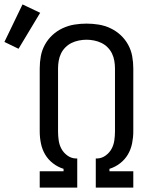

<svg xmlns="http://www.w3.org/2000/svg" viewBox="-92 -850 712 870"><path d="M88 0V-74H196V-85Q170 -93 148 -110Q126 -127 112.5 -150Q99 -173 93.5 -200Q88 -227 88 -254V-540Q88 -568 93 -595.5Q98 -623 111.5 -647.5Q125 -672 145.5 -691Q166 -710 191.5 -722Q217 -734 244.5 -738.5Q272 -743 300 -743Q328 -743 355.5 -738.5Q383 -734 408.5 -722Q434 -710 454.5 -691Q475 -672 488.5 -647.5Q502 -623 507 -595.5Q512 -568 512 -540V-254Q512 -227 506.5 -200Q501 -173 487.5 -150Q474 -127 452 -110Q430 -93 404 -85V-74H512V0H342V-132H350Q370 -133 387 -145.5Q404 -158 413.5 -175.5Q423 -193 426 -213.5Q429 -234 429 -254V-540Q429 -557 426 -574.5Q423 -592 415.5 -607.5Q408 -623 395.5 -635.5Q383 -648 367.5 -655.5Q352 -663 334.5 -666.5Q317 -670 300 -670Q283 -670 265.5 -666.5Q248 -663 232.5 -655.5Q217 -648 204.5 -635.5Q192 -623 184.5 -607.5Q177 -592 174 -574.5Q171 -557 171 -540V-254Q171 -234 174 -213.5Q177 -193 186.5 -175.5Q196 -158 213 -145.5Q230 -133 250 -132H258V0ZM-8 -629 -72 -660 10 -830 90 -792Z"/></svg>

Font: Iosevka Custom Extended
Style: Regular
Weight: 400
Width: 7
Monospace: yes
Designer: Belleve Invis
Foundry: Belleve Invis
Version: Version 11.2.4; ttfautohint (v1.8.4)